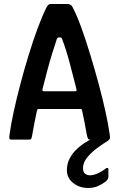

<svg xmlns="http://www.w3.org/2000/svg" viewBox="-20 -693 591 953"><path d="M36 0Q28 0 26.5 -6Q25 -12 28 -29Q34 -74 48 -138.5Q62 -203 81 -275Q100 -347 122 -419Q144 -491 167 -553Q190 -615 211 -657Q215 -664 219.5 -668.5Q224 -673 230 -673H321Q327 -671 332 -668Q337 -665 341 -656Q362 -616 384.5 -553.5Q407 -491 429 -418.5Q451 -346 470.5 -273.5Q490 -201 504 -137Q518 -73 524 -29Q527 -12 525.5 -6Q524 0 515 0H427Q420 0 417.5 -3.5Q415 -7 411 -23Q407 -48 400.5 -81Q394 -114 388 -142Q387 -149 385 -150.5Q383 -152 376 -152H175Q168 -152 166.5 -150.5Q165 -149 163 -142Q157 -114 150.5 -81Q144 -48 140 -23Q137 -7 134.5 -3.5Q132 0 125 0ZM199 -240H352Q358 -240 359.5 -242.5Q361 -245 359 -253Q343 -315 326 -380Q309 -445 288 -500Q286 -507 281 -507H270Q265 -507 262 -499Q252 -469 239 -427.5Q226 -386 214 -340Q202 -294 191 -251Q190 -246 191 -243Q192 -240 199 -240ZM418 240Q374 240 343 215Q312 190 312 152Q312 119 326.5 92Q341 65 365.5 43Q390 21 419 5Q428 0 438 -3.5Q448 -7 460 -7H515Q521 -7 522 -3.5Q523 0 517 5Q470 34 442.5 58Q415 82 403.5 102Q392 122 392 142Q392 162 403.5 170Q415 178 430 177Q447 176 467.5 166.5Q488 157 503 145Q508 140 513 140.5Q518 141 518 148V184Q518 198 502 210Q484 223 464 231.5Q444 240 418 240Z"/></svg>

Font: Glory Thin SemiBold
Style: Regular
Weight: 600
Version: Version 1.011